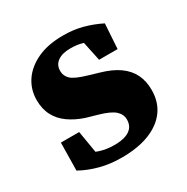

<svg xmlns="http://www.w3.org/2000/svg" viewBox="-126 -613 717 737"><g transform="rotate(-30 232.5 -244.5)"><path d="M209 15Q159 15 115 3.5Q71 -8 33 -29L35 -152H116L138 -21L86 -20V-77Q116 -60 145 -50.5Q174 -41 209 -41Q239 -41 259 -48Q279 -55 289 -68.5Q299 -82 299 -102Q299 -125 280.5 -142Q262 -159 213 -173L164 -187Q125 -200 96 -220.5Q67 -241 51.5 -270.5Q36 -300 36 -339Q36 -386 61 -423Q86 -460 133 -482Q180 -504 248 -504Q293 -504 332.5 -493.5Q372 -483 410 -464L403 -354H321L296 -472H348V-418Q322 -433 300 -440Q278 -447 246 -447Q211 -447 190.5 -432.5Q170 -418 170 -391Q170 -369 186.5 -353.5Q203 -338 255 -323L299 -310Q348 -296 378.5 -274Q409 -252 423.5 -222Q438 -192 438 -153Q438 -100 410.5 -62.5Q383 -25 332 -5Q281 15 209 15Z"/></g></svg>

Font: Source Serif 4 18pt
Style: Bold
Weight: 700
Designer: Frank Grießhammer
Foundry: Adobe Systems Incorporated
Version: Version 4.004;hotconv 1.0.116;makeotfexe 2.5.65601